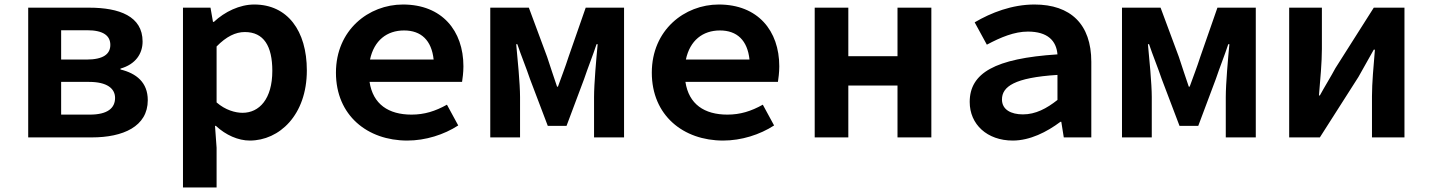

<svg xmlns="http://www.w3.org/2000/svg" viewBox="-20 -609 6340 851"><path d="M105 -575V0H387C525 0 635 -48 635 -165C635 -244 584 -284 514 -301V-305C581 -324 612 -371 612 -425C612 -537 509 -575 375 -575ZM363 -345H251V-475H366C439 -475 469 -450 469 -410C469 -370 439 -345 363 -345ZM378 -101H251V-246H375C454 -246 490 -217 490 -175C490 -130 457 -101 378 -101Z M791 -575V222H940V46L933 -51H937C981 -10 1036 14 1087 14C1218 14 1340 -99 1340 -297C1340 -473 1254 -589 1107 -589C1042 -589 976 -557 928 -512H924L913 -575ZM1187 -295C1187 -170 1129 -109 1055 -109C1023 -109 979 -121 940 -155V-403C983 -447 1024 -467 1065 -467C1149 -467 1187 -405 1187 -295Z M2034 -315C2034 -473 1939 -589 1766 -589C1614 -589 1469 -476 1469 -287C1469 -97 1609 14 1785 14C1866 14 1948 -12 2011 -53L1961 -145C1909 -116 1861 -101 1804 -101C1702 -101 1633 -147 1618 -246H2028C2030 -259 2034 -287 2034 -315ZM1771 -474C1847 -474 1893 -430 1902 -345H1620C1638 -430 1695 -474 1771 -474Z M2153 -575V0H2285V-179C2285 -238 2274 -350 2268 -413H2273C2289 -365 2313 -307 2329 -259L2408 -51H2491L2569 -259C2585 -307 2608 -364 2624 -413H2629C2623 -350 2613 -238 2613 -179V0H2746V-575H2576L2500 -357C2485 -310 2468 -267 2453 -225H2449C2435 -267 2420 -310 2405 -357L2324 -575Z M3434 -315C3434 -473 3339 -589 3166 -589C3014 -589 2869 -476 2869 -287C2869 -97 3009 14 3185 14C3266 14 3348 -12 3411 -53L3361 -145C3309 -116 3261 -101 3204 -101C3102 -101 3033 -147 3018 -246H3428C3430 -259 3434 -287 3434 -315ZM3171 -474C3247 -474 3293 -430 3302 -345H3020C3038 -430 3095 -474 3171 -474Z M3591 -575V0H3740V-230H3958V0H4108V-575H3958V-360H3740V-575Z M4278 -157C4278 -58 4355 14 4469 14C4545 14 4620 -24 4680 -69H4684L4695 0H4817V-335C4817 -502 4725 -589 4565 -589C4466 -589 4373 -553 4300 -510L4354 -411C4416 -444 4476 -469 4536 -469C4624 -469 4662 -428 4667 -368C4389 -350 4278 -285 4278 -157ZM4667 -166C4619 -128 4570 -102 4514 -102C4461 -102 4421 -123 4421 -168C4421 -225 4476 -265 4667 -277Z M4953 -575V0H5085V-179C5085 -238 5074 -350 5068 -413H5073C5089 -365 5113 -307 5129 -259L5208 -51H5291L5369 -259C5385 -307 5408 -364 5424 -413H5429C5423 -350 5413 -238 5413 -179V0H5546V-575H5376L5300 -357C5285 -310 5268 -267 5253 -225H5249C5235 -267 5220 -310 5205 -357L5124 -575Z M5694 -575V0H5830L6001 -268C6019 -301 6050 -354 6069 -389H6074C6068 -317 6061 -241 6061 -183V0H6205V-575H6069L5899 -307C5881 -273 5849 -221 5830 -186H5826C5832 -257 5839 -333 5839 -392V-575Z"/></svg>

Font: Kawkab Mono
Style: Bold
Weight: 700
Monospace: yes
Designer: Abdullah Arif
Foundry: Abdullah Arif
Version: Version 1.000;PS 000.500;hotconv 1.0.88;makeotf.lib2.5.64775